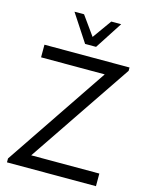

<svg xmlns="http://www.w3.org/2000/svg" viewBox="-134 -1007 839 1090"><g transform="rotate(15 285.0 -462.5)"><path d="M548.8 -680.7 138.7 -74.2H539.1V0H16.1V-22.9L422.9 -626H48.8V-700.2H548.8ZM439.5 -925.3 335 -764.2H270.5L165 -925.3H221.2L301.3 -813.5L381.3 -925.3Z"/></g></svg>

Font: Segoe UI Historic
Style: Regular
Weight: 400
Foundry: Microsoft Corporation
Version: Version 1.03